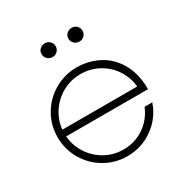

<svg xmlns="http://www.w3.org/2000/svg" viewBox="-165 -847 959 992"><g transform="rotate(-30 314.5 -351.5)"><path d="M50 -257Q50 -329 85.5 -389.5Q121 -450 182 -485.5Q243 -521 315 -521Q384 -521 444.5 -490Q505 -459 542 -395Q579 -331 579 -239H62V-279H569L538 -247Q541 -310 512 -364Q483 -418 430.5 -449.5Q378 -481 315 -481Q254 -481 202.5 -451Q151 -421 120.5 -369.5Q90 -318 90 -257Q90 -196 120.5 -144Q151 -92 202.5 -62Q254 -32 315 -32Q383 -32 437.5 -69Q492 -106 518 -169H564Q537 -90 469 -41Q401 8 315 8Q243 8 182 -27.5Q121 -63 85.5 -124Q50 -185 50 -257ZM353 -671Q353 -688 365.5 -699.5Q378 -711 396 -711Q413 -711 425 -699Q437 -687 437 -671Q437 -653 425 -641Q413 -629 396 -629Q378 -629 365.5 -641Q353 -653 353 -671ZM193 -671Q193 -688 205.5 -699.5Q218 -711 236 -711Q253 -711 265 -699Q277 -687 277 -671Q277 -653 265 -641Q253 -629 236 -629Q218 -629 205.5 -641Q193 -653 193 -671Z"/></g></svg>

Font: Lineal Thin
Style: Regular
Weight: 200
Designer: Created by Frank Adebiaye with contributions from Anton Moglia & Ariel Martín Pérez
Created by Frank ADEBIAYE with FontF
Foundry: Velvetyne Type Foundry
Version: Version 2.000;Glyphs 3.2 (3227)